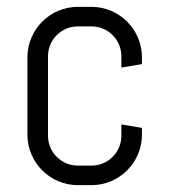

<svg xmlns="http://www.w3.org/2000/svg" viewBox="-20 -530 494 560"><path d="M394 -137V-157L334 -167V-134C334 -86 295 -47 247 -47H207C159 -47 120 -86 120 -134V-366C120 -414 159 -453 207 -453H247C295 -453 334 -414 334 -366V-333L394 -343V-363C394 -444 328 -510 247 -510H207C126 -510 60 -444 60 -363V-137C60 -56 126 10 207 10H247C328 10 394 -56 394 -137Z"/></svg>

Font: Abel
Style: Regular
Weight: 400
Designer: Matthew Desmond
Foundry: Matthew Desmond
Version: Version 1.002